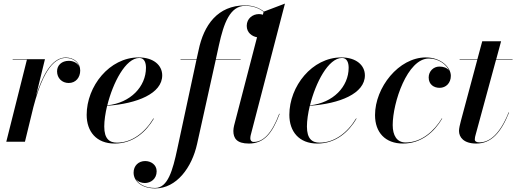

<svg xmlns="http://www.w3.org/2000/svg" viewBox="-20 -790 2876 1070"><path d="M130 -457.5 15 0H119L166 -193C196.5 -310 251 -467 346 -467C384.5 -467 411.5 -447.5 421 -420C411 -439.5 388.5 -451 363.5 -451C324 -451 298 -426.5 298 -392.5C298 -355 325 -327.5 363 -327.5C402.5 -327.5 427 -358.5 427 -397C427 -438 395 -469.5 346 -469.5C265.5 -469.5 213.5 -360 180.5 -255L230.5 -460H50.5V-457.5Z M561 -85C561 -118 567 -158.5 577 -200.5C743.5 -212 884 -268.5 884 -370C884 -426.5 835.5 -470 752.5 -470C589.5 -470 463 -309 463 -150C463 -57.5 516.5 10 619 10C723 10 794.5 -56 837.5 -129L835 -130C787 -50 714 5 632 5C590.5 5 561 -15.5 561 -85ZM756.5 -467C785 -467 793.5 -439.5 793.5 -412.5C793.5 -307.5 707.5 -216.5 578 -203C609 -328.5 680 -467 756.5 -467Z M986 -460V-457.5H1075L968 40C942.5 160 915 257.5 844.5 257.5C791 257.5 753 237 736.5 207.5C748.5 223.5 769.5 230 787 230C820.5 230 853 207 853 164.5C853 127 820 107.5 789 107.5C752 107.5 724.5 133.5 724.5 172C724.5 220.5 770 260 845 260C963.5 260 1049.5 144 1078.5 11.5L1182.5 -457.5H1321V-460H1183L1200.5 -540C1227 -660 1261.5 -757.5 1347 -757.5C1390.5 -757.5 1425 -743.5 1449 -724L1445 -708C1437.5 -710.5 1430 -711.5 1423 -711.5C1388.5 -711.5 1355 -687 1355 -646C1355 -607.5 1385 -587 1412.5 -582.5L1284.5 -90C1282.5 -81.5 1280.5 -69.5 1280.5 -60.5C1280.5 -19 1300 10 1367 10C1450 10 1496.5 -44.5 1538.5 -155.5L1536 -156C1494.5 -44 1445 1 1394 1C1381.5 1 1375 -7.5 1375 -18C1375 -23 1375.5 -30 1377 -36L1568 -770L1451 -725.5C1426 -745.5 1390.5 -760 1346.5 -760C1192 -760 1115.5 -649 1087 -511.5L1075.5 -460Z M1690.5 -85C1690.5 -118 1696.5 -158.5 1706.5 -200.5C1873 -212 2013.5 -268.5 2013.5 -370C2013.5 -426.5 1965 -470 1882 -470C1719 -470 1592.5 -309 1592.5 -150C1592.5 -57.5 1646 10 1748.5 10C1852.5 10 1924 -56 1967 -129L1964.5 -130C1916.5 -50 1843.5 5 1761.5 5C1720 5 1690.5 -15.5 1690.5 -85ZM1886 -467C1914.5 -467 1923 -439.5 1923 -412.5C1923 -307.5 1837 -216.5 1707.5 -203C1738.5 -328.5 1809.5 -467 1886 -467Z M2444.5 -129.5 2442.5 -130.5C2399.5 -59.5 2329 4 2240.5 4C2191.5 4 2168.5 -35.5 2168.5 -93C2168.5 -218 2250 -464 2370 -464C2422.5 -464 2467 -432 2483 -396.5C2472 -412.5 2450.5 -419 2428.5 -419C2395.5 -419 2369 -392.5 2369 -358.5C2369 -318.5 2398.5 -300.5 2430 -300.5C2465 -300.5 2492.5 -327 2492.5 -367.5C2492.5 -414 2438.5 -470 2353 -470C2202 -470 2070 -302.5 2070 -148.5C2070 -52.5 2126.5 10 2226 10C2329.5 10 2401.5 -56.5 2444.5 -129.5Z M2817 -163 2814.5 -163.5C2766 -42.5 2708.5 3.5 2651.5 3.5C2635 3.5 2626 -2.5 2626 -13C2626 -22 2628.5 -31.5 2630.5 -38.5L2744.5 -457.5H2836.5V-460H2745.5L2772.5 -560H2667.5L2640.5 -460H2541.5V-457.5H2640L2548.5 -116.5C2543 -96.5 2538 -73.5 2538 -60.5C2538 -25 2564.5 10 2634 10C2718 10 2771.5 -50.5 2817 -163Z"/></svg>

Font: Bodoni* 72pt Medium
Style: Italic
Weight: 500
Italic angle: -13°
Version: Version 2.3